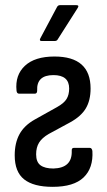

<svg xmlns="http://www.w3.org/2000/svg" viewBox="-20 -716 416 744"><path d="M184 8Q110 8 73.5 -21Q37 -50 37 -114Q37 -162 55.5 -196Q74 -230 115 -253L201 -301Q228 -316 238 -332.5Q248 -349 248 -373Q248 -425 187 -425Q121 -425 124 -365Q124 -353 115 -353H54Q45 -353 44 -365Q38 -425 76.5 -461Q115 -497 191 -497Q331 -497 331 -373Q331 -327 312.5 -296Q294 -265 252 -242L169 -197Q143 -182 131.5 -163.5Q120 -145 120 -118Q120 -88 137 -75.5Q154 -63 187 -63Q260 -65 258 -131Q257 -143 266 -143H328Q336 -143 338 -131Q342 -65 304 -28.5Q266 8 184 8ZM142 -557Q131 -557 136 -567L201 -689Q205 -696 212 -696H276Q288 -696 281 -685L204 -564Q201 -557 191 -557Z"/></svg>

Font: Sofia Sans Condensed Medium
Style: Regular
Weight: 500
Designer: Botio Nikoltchev, Ani Petrova
Foundry: lettersoup
Version: Version 4.101; ttfautohint (v1.8.4.7-5d5b)